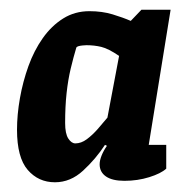

<svg xmlns="http://www.w3.org/2000/svg" viewBox="-20 -730 374 395"><path d="M93 -355Q59 -355 37 -380.5Q15 -406 15 -463Q15 -494 21 -528Q27 -562 38.5 -594Q50 -626 68 -651.5Q86 -677 110 -692Q134 -707 164 -707Q190 -707 211.5 -700.5Q233 -694 249 -687L271 -710H331L286 -432H322V-383Q311 -373 287 -365.5Q263 -358 236 -358Q211 -358 198 -367Q185 -376 185 -392Q185 -400 189 -410Q193 -420 200 -430L196 -432Q177 -403 151 -379Q125 -355 93 -355ZM135 -435Q147 -435 158.5 -443.5Q170 -452 181 -464.5Q192 -477 201 -488L225 -615Q203 -630 188.5 -633.5Q174 -637 158 -637Q155 -637 150 -636.5Q145 -636 141.5 -635Q138 -634 137 -632Q131 -612 125.5 -589Q120 -566 117 -538.5Q114 -511 114 -477Q114 -455 120.5 -445Q127 -435 135 -435Z"/></svg>

Font: Faustina Light
Style: Bold Italic
Weight: 700
Italic angle: -8°
Version: Version 1.200